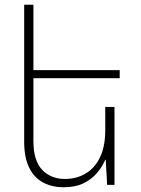

<svg xmlns="http://www.w3.org/2000/svg" viewBox="-20 -780 593 810"><path d="M463 -329V0H432L426 -106H424Q412 -77 389 -50Q366 -23 331.5 -6.5Q297 10 249 10Q199 10 161 -10.5Q123 -31 102.5 -74Q82 -117 82 -181V-760H121V-185Q121 -102 158 -63.5Q195 -25 254 -25Q302 -25 340.5 -47.5Q379 -70 401.5 -115.5Q424 -161 424 -231V-329ZM102 -484H485V-450H102Z"/></svg>

Font: Noto Sans Armenian ExtraLight
Style: Regular
Weight: 250
Designer: Monotype Design Team
Foundry: Monotype Imaging Inc.
Version: Version 2.007